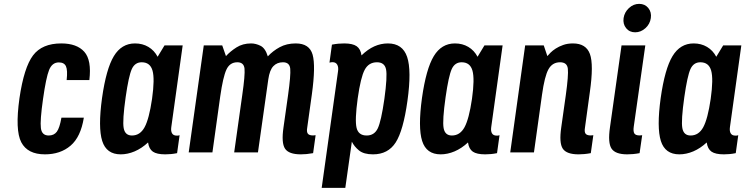

<svg xmlns="http://www.w3.org/2000/svg" viewBox="-20 -773 3781 974"><path d="M198.3 -270.9Q213.7 -380 229.1 -418.2Q244.6 -456.4 278.4 -456.4Q305.6 -456.4 314.6 -436.8Q323.7 -417.1 318.1 -366.7H433.3Q445.4 -468.1 407.6 -510.4Q369.7 -552.7 290.9 -552.7Q193.4 -552.7 147.6 -492Q101.7 -431.3 78.7 -274.7Q56 -112.6 87.9 -51.3Q119.9 10 208 10Q286.4 10 338 -34.1Q389.6 -78.1 405.3 -176H291.6Q282.6 -124.4 268.4 -105Q254.1 -85.6 227 -85.6Q192.1 -85.6 187.4 -123.3Q182.6 -161 198.3 -270.9Z M814.6 -542.7 779.6 -485Q762.6 -517.3 732.8 -535Q703 -552.7 664.9 -552.7Q596.6 -552.7 557.6 -488.3Q518.6 -423.9 497.6 -275.6Q477 -125.7 498.5 -57.9Q520 10 592.3 10Q627.4 10 663.1 -5.1Q698.7 -20.3 731.1 -50.3Q735.7 -17.4 755.5 -3.7Q775.3 10 818.4 10Q832.9 10 847.2 8.6Q861.6 7.3 878.4 3.9L891.1 -87.1Q887.1 -85.4 884.1 -85.3Q881.1 -85.1 876.3 -85.1Q859.6 -85.1 852.9 -96.5Q846.1 -107.9 848.9 -127.9L906.7 -542.7ZM751.3 -271.3Q736.4 -169.6 713.5 -127.6Q690.6 -85.6 649.4 -85.6Q614.1 -85.6 607.4 -123.4Q600.6 -161.1 617.4 -279.9Q632.9 -388.1 648.6 -422.6Q664.3 -457.1 698.9 -457.1Q741.6 -457.1 753.6 -415.1Q765.7 -373.1 751.3 -271.3Z M1183.9 -457.1Q1217 -457.1 1220.4 -424.9Q1223.7 -392.7 1208.9 -290.4L1168 0H1288.6L1341.1 -370.9Q1347.9 -417.9 1366.8 -437.5Q1385.7 -457.1 1415.4 -457.1Q1449.3 -457.1 1452.4 -424.1Q1455.4 -391.1 1441.3 -290.4L1418.1 -126.3Q1406.7 -47.9 1425.9 -18.9Q1445.1 10 1506.1 10Q1520.6 10 1535.1 8.6Q1549.6 7.3 1568.4 3.9L1581.1 -87.1Q1569.4 -85.9 1568.1 -85.9Q1548.4 -85.9 1541.6 -95Q1534.9 -104.1 1538.3 -124.1L1562.1 -294.6Q1581.9 -438.6 1565.9 -495.6Q1549.9 -552.7 1480.4 -552.7Q1434.1 -552.7 1399.1 -533.7Q1364.1 -514.7 1338.6 -487Q1326 -528.4 1301.8 -540.6Q1277.6 -552.7 1253.6 -552.7Q1211.4 -552.7 1179.7 -532.6Q1148 -512.4 1126.3 -488.4L1107.3 -542.7H1013.7L937.3 0H1057.6L1097.3 -284.6Q1111.3 -382.3 1128.5 -419.7Q1145.7 -457.1 1183.9 -457.1Z M1611.9 180.1H1731.7L1764.9 -54.3Q1777 -29.7 1801.1 -9.9Q1825.3 10 1872.3 10Q1948.6 10 1987.3 -50.4Q2026 -110.7 2047 -261.9Q2068.4 -415.6 2045.4 -484.1Q2022.3 -552.7 1947.9 -552.7Q1912.3 -552.7 1879 -537.9Q1845.7 -523 1813.9 -492Q1809.6 -524 1789.4 -538.4Q1769.1 -552.7 1726.1 -552.7Q1711.7 -552.7 1696.7 -551.4Q1681.7 -550 1663.9 -546.6L1651.4 -455.3Q1661.1 -457.6 1666.6 -457.6Q1683.7 -457.6 1690.9 -444.6Q1698.1 -431.7 1694.7 -410.9ZM1794.6 -274Q1809.7 -380.9 1830.1 -419Q1850.4 -457.1 1892.3 -457.1Q1931 -457.1 1938.4 -421.2Q1945.7 -385.3 1929.9 -271.1Q1913.7 -157.7 1896.3 -121.6Q1878.9 -85.6 1840.1 -85.6Q1798.3 -85.6 1788.9 -124.4Q1779.4 -163.3 1794.6 -274Z M2437.6 -542.7 2402.6 -485Q2385.6 -517.3 2355.8 -535Q2326 -552.7 2287.9 -552.7Q2219.6 -552.7 2180.6 -488.3Q2141.6 -423.9 2120.6 -275.6Q2100 -125.7 2121.5 -57.9Q2143 10 2215.3 10Q2250.4 10 2286.1 -5.1Q2321.7 -20.3 2354.1 -50.3Q2358.7 -17.4 2378.5 -3.7Q2398.3 10 2441.4 10Q2455.9 10 2470.2 8.6Q2484.6 7.3 2501.4 3.9L2514.1 -87.1Q2510.1 -85.4 2507.1 -85.3Q2504.1 -85.1 2499.3 -85.1Q2482.6 -85.1 2475.9 -96.5Q2469.1 -107.9 2471.9 -127.9L2529.7 -542.7ZM2374.3 -271.3Q2359.4 -169.6 2336.5 -127.6Q2313.6 -85.6 2272.4 -85.6Q2237.1 -85.6 2230.4 -123.4Q2223.6 -161.1 2240.4 -279.9Q2255.9 -388.1 2271.6 -422.6Q2287.3 -457.1 2321.9 -457.1Q2364.6 -457.1 2376.6 -415.1Q2388.7 -373.1 2374.3 -271.3Z M2821.1 -457.1Q2856.9 -457.1 2860.6 -424.6Q2864.4 -392.1 2850.3 -290.4L2827.1 -126.3Q2815.7 -47.9 2834.9 -18.9Q2854.1 10 2915.1 10Q2929.3 10 2943.9 8.6Q2958.6 7.3 2977.1 3.9L2989.9 -87.1Q2978.4 -85.9 2977.1 -85.9Q2957.1 -85.9 2950.5 -95Q2943.9 -104.1 2947.3 -124.1L2972.1 -304.9Q2992.3 -445.7 2972.6 -499.2Q2952.9 -552.7 2886.6 -552.7Q2859 -552.7 2837.1 -544.9Q2815.3 -537.1 2799.3 -526.8Q2783.3 -516.4 2772.7 -505.8Q2762.1 -495.1 2756.7 -488.4L2738.4 -542.7H2644.1L2568.4 0H2688.7L2729.6 -292.6Q2742.7 -386.6 2762.5 -421.9Q2782.3 -457.1 2821.1 -457.1Z M3143.4 -681.3Q3139.3 -651.1 3156.3 -630.1Q3173.3 -609.1 3202.1 -609.1Q3231 -609.1 3254.2 -630.1Q3277.4 -651.1 3281.6 -681.3Q3286 -711.1 3268.8 -732.3Q3251.6 -753.4 3222.4 -753.4Q3193.6 -753.4 3170.7 -732.3Q3147.9 -711.1 3143.4 -681.3ZM3133 -542.7 3074.3 -126.9Q3062.9 -48.1 3082.3 -19.1Q3101.7 10 3162 10Q3176.4 10 3191.4 8.6Q3206.4 7.3 3224.6 3.9L3237.7 -87.1Q3226.3 -85.9 3225 -85.9Q3203.9 -85.9 3197.8 -96.4Q3191.7 -107 3194.9 -129.9L3253.6 -542.7Z M3648.6 -542.7 3613.6 -485Q3596.6 -517.3 3566.8 -535Q3537 -552.7 3498.9 -552.7Q3430.6 -552.7 3391.6 -488.3Q3352.6 -423.9 3331.6 -275.6Q3311 -125.7 3332.5 -57.9Q3354 10 3426.3 10Q3461.4 10 3497.1 -5.1Q3532.7 -20.3 3565.1 -50.3Q3569.7 -17.4 3589.5 -3.7Q3609.3 10 3652.4 10Q3666.9 10 3681.2 8.6Q3695.6 7.3 3712.4 3.9L3725.1 -87.1Q3721.1 -85.4 3718.1 -85.3Q3715.1 -85.1 3710.3 -85.1Q3693.6 -85.1 3686.9 -96.5Q3680.1 -107.9 3682.9 -127.9L3740.7 -542.7ZM3585.3 -271.3Q3570.4 -169.6 3547.5 -127.6Q3524.6 -85.6 3483.4 -85.6Q3448.1 -85.6 3441.4 -123.4Q3434.6 -161.1 3451.4 -279.9Q3466.9 -388.1 3482.6 -422.6Q3498.3 -457.1 3532.9 -457.1Q3575.6 -457.1 3587.6 -415.1Q3599.7 -373.1 3585.3 -271.3Z"/></svg>

Font: Secuela ExtLt
Style: Italic
Weight: 200
Italic angle: -8°
Designer: Fernando Haro
Foundry: deFharo
Version: Version 1.704